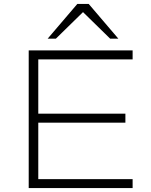

<svg xmlns="http://www.w3.org/2000/svg" viewBox="-20 -963 771 983"><path d="M127 0V-705H659V-659H176V-381H622V-335H176V-46H659V0ZM224 -765 376 -943H434L586 -765H544L405 -901L266 -765Z"/></svg>

Font: Nunito Sans 10pt Expanded ExtraLight
Style: Regular
Weight: 250
Width: 7
Designer: Vernon Adams
Foundry: Vernon Adams
Version: Version 3.101;gftools[0.9.27]